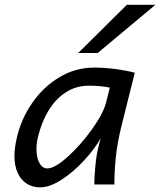

<svg xmlns="http://www.w3.org/2000/svg" viewBox="-20 -786 682 818"><path d="M398.9 -157.7 408.7 -196.3Q380.9 -147.9 335.4 -99.4Q290 -50.8 240.5 -19.3Q190.9 12.2 151.4 12.2Q119.1 12.2 94.2 -3.4Q69.3 -19 55.4 -49.3Q41.5 -79.6 41.5 -122.1Q41.5 -155.3 52.2 -201.2Q69.8 -278.3 116.5 -346.4Q163.1 -414.6 231.9 -456.3Q300.8 -498 381.3 -498Q426.8 -498 472.4 -491.9Q518.1 -485.8 554.2 -476.1L498.5 -253.4Q479 -174.8 473.1 -113.8Q467.3 -52.7 467.3 0H381.8Q381.8 -35.2 386.5 -81.5Q391.1 -127.9 398.9 -157.7ZM359.4 -420.9Q303.2 -420.9 259.5 -392.1Q215.8 -363.3 186.8 -314.9Q157.7 -266.6 142.6 -206.1Q135.3 -176.8 135.3 -150.9Q135.3 -114.7 147.9 -91.6Q160.6 -68.4 181.6 -68.4Q213.4 -68.4 268.8 -118.4Q324.2 -168.5 372.6 -236.1Q420.9 -303.7 432.6 -351.6L447.8 -412.6Q411.1 -420.9 359.4 -420.9ZM642.1 -765.6 396 -560.1H313L520.5 -765.6Z"/></svg>

Font: Lesson One
Style: Italic
Weight: 400
Italic angle: -14°
Designer: But Ko, Victor Gaultney, Annie Olsen, Julie Remington, Don Collingsworth, Eric Hays, Becca Hirsbrunner
Version: Version 1.100